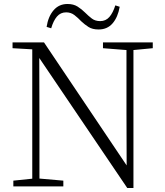

<svg xmlns="http://www.w3.org/2000/svg" viewBox="-20 -936 828 964"><path d="M214 -801Q222 -853 249 -884.5Q276 -916 319 -916Q349 -916 369.5 -903Q390 -890 407 -873Q424 -856 441 -843Q458 -830 483 -830Q511 -830 529 -850.5Q547 -871 559 -909L581 -902Q572 -850 545.5 -819Q519 -788 475 -788Q444 -788 424.5 -800.5Q405 -813 388 -829Q372 -846 354 -860Q336 -874 312 -874Q284 -874 266 -853Q248 -832 237 -794ZM47 0V-29L153 -40H172L298 -29V0ZM142 0V-701H177L178 -343V0ZM497 -694V-723H747V-694L642 -684H624ZM619 8 169 -657 167 -658 147 -688 43 -694V-723H201L633 -80L616 -74L615 -373V-723H650V8Z"/></svg>

Font: Noto Serif KR
Style: Regular
Weight: 200
Designer: Ryoko NISHIZUKA 西塚涼子 (kana & ideographs); Frank Grießhammer (Latin, Greek & Cyrillic); Wenlong ZHANG 张文龙 (bopomofo); San
Foundry: Adobe
Version: Version 2.001;hotconv 1.1.0;makeotfexe 2.6.0